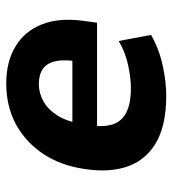

<svg xmlns="http://www.w3.org/2000/svg" viewBox="12 -566 565 630"><g transform="rotate(90 295.0 -251.5)"><path d="M254 11Q183 11 132.5 -19.5Q82 -50 60 -107Q38 -164 49 -243L55 -287H416L404 -206H162L183 -229Q175 -182 181 -152.5Q187 -123 206 -109.5Q225 -96 256 -96Q286 -96 313 -111Q340 -126 359.5 -157Q379 -188 387 -236L392 -266Q398 -309 388.5 -338.5Q379 -368 349.5 -383Q320 -398 270 -398Q237 -398 194.5 -389Q152 -380 115 -358L95 -464Q140 -490 194 -502Q248 -514 294 -514Q395 -514 453 -478Q511 -442 530 -377Q549 -312 531 -223Q516 -150 476.5 -97.5Q437 -45 381 -17Q325 11 254 11Z"/></g></svg>

Font: Nunito Sans 7pt SemiCondensed ExtraBold
Style: Italic
Weight: 800
Width: 4
Italic angle: -9°
Designer: Vernon Adams
Foundry: Vernon Adams
Version: Version 3.101;gftools[0.9.27]